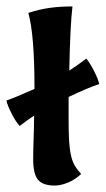

<svg xmlns="http://www.w3.org/2000/svg" viewBox="-40 -567 328 596"><path d="M173 -192Q173 -137 176.5 -108Q180 -79 187.5 -62Q195 -45 212 -27Q193 -9 170.5 0Q148 9 130 9Q93 9 78 -9Q63 -27 63 -73Q63 -100 65 -158L66 -208Q54 -201 21 -176Q9 -189 -4 -214.5Q-17 -240 -20 -255Q9 -265 67 -291V-297Q67 -458 48 -527Q82 -538 114 -542.5Q146 -547 185 -547Q178 -491 175 -348Q193 -359 228 -385Q239 -372 252 -346.5Q265 -321 268 -306Q236 -296 173 -266Z"/></svg>

Font: Mirza SemiBold
Style: Regular
Weight: 600
Designer: Arabic design by Kourosh Beigpour, Latin design by Eduardo Tunni, engineering by Lasse Fister
Version: Version 1.0010g